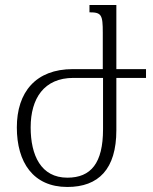

<svg xmlns="http://www.w3.org/2000/svg" viewBox="-20 -734 607 764"><path d="M248 10C372 10 443 -61 443 -216V-424H561V-459H443V-714H336V-685C384 -685 389 -675 389 -604V-459H270C122 -459 47 -367 47 -227C47 -88 112 10 248 10ZM248 -27C143 -27 102 -116 102 -227C102 -342 155 -424 272 -424H390V-220C390 -85 342 -27 248 -27Z"/></svg>

Font: Noto Serif Armenian Condensed Light
Style: Regular
Weight: 300
Width: 3
Designer: Monotype Design Team
Foundry: Monotype Imaging Inc.
Version: Version 2.008